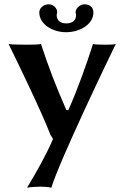

<svg xmlns="http://www.w3.org/2000/svg" viewBox="-20 -637 579 894"><path d="M20 -432C65 -341 177 -109 215 -9L227 10C195 85 151 162 106 237C116 234 160 232 170 232C180 232 209 234 219 237C257 112 486 -365 519 -432C509 -429 480 -429 470 -429C460 -429 423 -429 413 -432C381 -332 341 -220 298 -124L289 -125C243 -228 204 -330 171 -432C158 -429 122 -429 108 -429C95 -429 34 -429 20 -432ZM415 -579C415 -605 396 -617 372 -617C354 -617 332 -598 332 -581C332 -578 332 -576 333 -574C334 -571 334 -568 334 -565C334 -543 318 -528 289 -528C259 -528 244 -544 244 -566C244 -568 244 -571 245 -574C246 -577 246 -579 246 -582C246 -598 229 -617 207 -617C184 -617 163 -601 163 -579C163 -525 223 -487 288 -487C352 -487 415 -524 415 -579Z"/></svg>

Font: Libertinus Sans
Style: Bold
Weight: 700
Designer: Philipp H. Poll, Khaled Hosny
Foundry: Caleb Maclennan
Version: Version 7.050;RELEASE